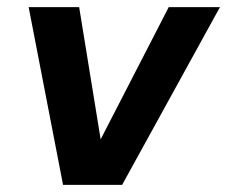

<svg xmlns="http://www.w3.org/2000/svg" viewBox="-20 -516 634 536"><path d="M156 0 60 -496H201L261 -127L451 -496H594L321 0Z"/></svg>

Font: DM Sans 24pt
Style: Bold Italic
Weight: 700
Italic angle: -10°
Designer: Colophon Foundry, Jonny Pinhorn
Foundry: Colophon Foundry
Version: Version 4.004;gftools[0.9.30]